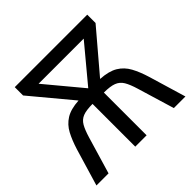

<svg xmlns="http://www.w3.org/2000/svg" viewBox="-174 -895 1077 1077"><g transform="rotate(-45 364.5 -357.0)"><path d="M652 -714V-648L448 -408Q514 -404 552 -381Q590 -358 612 -317.5Q634 -277 651 -221L717 0H625L559 -219Q545 -266 529.5 -292Q514 -318 486.5 -328.5Q459 -339 409 -339V0H319V-339Q269 -339 242.5 -328.5Q216 -318 201 -292Q186 -266 172 -219L107 0H11L77 -221Q94 -276 115.5 -316.5Q137 -357 174.5 -380.5Q212 -404 277 -408L77 -648V-714ZM543 -633H185L364 -418Z"/></g></svg>

Font: Apis
Style: Regular
Weight: 400
Designer: Monotype Design Team
Foundry: Monotype Imaging Inc.
Version: Version 2.000; build 0001